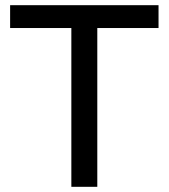

<svg xmlns="http://www.w3.org/2000/svg" viewBox="-20 -720 650 740"><path d="M591 -612H355V0H255V-612H19V-700H591Z"/></svg>

Font: PT Sans Caption
Style: Regular
Weight: 400
Designer: A.Korolkova, O.Umpeleva, V.Yefimov
Foundry: ParaType Ltd
Version: Version 2.004W OFL